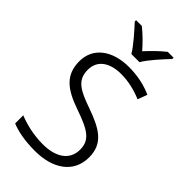

<svg xmlns="http://www.w3.org/2000/svg" viewBox="-286 -1028 1119 1119"><g transform="rotate(45 273.5 -468.0)"><path d="M246 -787H313C337 -830 398 -896 435 -935V-946H387C351 -918 312 -879 279 -843C248 -879 209 -918 173 -946H126V-935C162 -896 221 -830 246 -787ZM498 -187C498 -301 423 -345 297 -390C185 -429 131 -458 131 -543C131 -620 192 -663 287 -663C346 -663 404 -649 458 -626L480 -685C425 -710 362 -724 289 -724C157 -724 61 -658 61 -543C61 -429 130 -379 250 -337C377 -293 429 -262 429 -182C429 -96 360 -50 251 -50C174 -50 102 -69 53 -89V-22C99 -3 164 10 248 10C395 10 498 -60 498 -187Z"/></g></svg>

Font: Noto Sans Syriac Light
Style: Regular
Weight: 300
Designer: Patrick Giasson and the Monotype Design Team
Foundry: Monotype Imaging Inc.
Version: Version 3.000